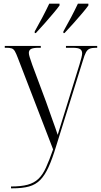

<svg xmlns="http://www.w3.org/2000/svg" viewBox="-20 -786 552 1045"><path d="M40 229Q95 229 130 219.5Q165 210 188.5 188Q212 166 230 126.5Q248 87 269 27L77 -471Q68 -495 61 -507Q54 -519 44 -522.5Q34 -526 15 -526H6V-536H202V-526H192Q161 -526 149 -519.5Q137 -513 137 -498Q137 -489 142 -473.5Q147 -458 156 -432L231 -231Q249 -178 265.5 -133.5Q282 -89 294 -52Q304 -84 315.5 -121.5Q327 -159 339 -197L413 -436Q419 -456 423 -471.5Q427 -487 427 -496Q427 -511 416.5 -518.5Q406 -526 373 -526H339V-536H509V-526H504Q481 -526 468.5 -521Q456 -516 448 -501.5Q440 -487 431 -456L286 8Q265 78 244.5 123Q224 168 199 193.5Q174 219 138 229Q102 239 47 239H40ZM169 -615Q190 -652 211 -692Q232 -732 248 -766H304V-756Q291 -738 268.5 -711.5Q246 -685 221 -656.5Q196 -628 175 -606H169ZM325 -615Q346 -652 367 -692Q388 -732 404 -766H461V-756Q448 -738 425.5 -711.5Q403 -685 377.5 -656.5Q352 -628 331 -606H325Z"/></svg>

Font: Noto Serif Display SemiCondensed Light
Style: Regular
Weight: 300
Width: 4
Designer: Monotype Design Team
Foundry: Monotype Imaging Inc.
Version: Version 2.009